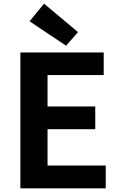

<svg xmlns="http://www.w3.org/2000/svg" viewBox="-20 -1026 655 1046"><path d="M91 0H556V-124H239V-322H499V-446H239V-617H545V-740H91ZM340 -777 405 -851 220 -1006 141 -910Z"/></svg>

Font: Noto Sans T Chinese Bold
Style: Bold
Weight: 700
Designer: Ryoko NISHIZUKA (kana & ideographs); Paul D. Hunt (Latin, Greek & Cyrillic); Wenlong ZHANG (bopomofo); Sandoll Communica
Foundry: Adobe Systems Incorporated
Version: Version 1.000;PS 1;hotconv 1.0.78;makeotf.lib2.5.61930